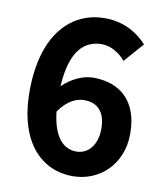

<svg xmlns="http://www.w3.org/2000/svg" viewBox="-77 -711 671 786"><g transform="rotate(10 259.0 -318.0)"><path d="M277 12C388 12 480 -71 480 -200C480 -336 403 -400 291 -400C250 -400 202 -378 165 -342C174 -493 231 -541 303 -541C338 -541 377 -519 401 -489L472 -570C432 -614 374 -648 296 -648C165 -648 44 -547 44 -300C44 -85 151 12 277 12ZM167 -237C200 -285 238 -303 271 -303C327 -303 360 -269 360 -200C360 -129 322 -90 275 -90C220 -90 179 -133 167 -237Z"/></g></svg>

Font: Source Sans Pro SemBd
Style: Regular
Weight: 700
Designer: Paul D. Hunt
Foundry: Adobe Systems Incorporated
Version: Version 2.020;PS 2.0;hotconv 1.0.86;makeotf.lib2.5.63406